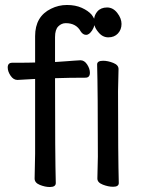

<svg xmlns="http://www.w3.org/2000/svg" viewBox="-20 -734 584 771"><path d="M434 16Q415 16 393 7.5Q371 -1 371 -17L373 -105Q373 -368 370 -475Q370 -490 394 -490Q413 -490 434.5 -481.5Q456 -473 456 -457L454 -368Q454 -105 457 1Q457 16 434 16ZM180 17Q161 17 140 8.5Q119 0 119 -17L121 -116V-417L50 -413Q34 -413 22.5 -430Q11 -447 11 -463Q11 -482 29 -482Q103 -482 121 -483V-589Q121 -668 185 -699Q215 -714 249 -714Q283 -714 308.5 -702.5Q334 -691 348 -675Q354 -667 358 -659Q360 -675 371 -688Q385 -704 410 -704Q434 -704 451 -682Q468 -660 468 -638Q468 -615 453.5 -599.5Q439 -584 415 -584Q391 -584 374 -606Q363 -619 359 -633Q357 -623 350 -612Q338 -594 326 -594Q313 -594 304 -608Q286 -641 244 -641Q227 -641 214 -628Q201 -615 201 -585V-485Q205 -485 216.5 -486Q228 -487 245.5 -488Q263 -489 279 -490.5Q295 -492 303 -492Q319 -492 330 -475Q341 -458 341 -442Q341 -422 323 -422Q259 -422 201 -420Q201 -105 204 1Q204 17 180 17Z"/></svg>

Font: ToneOZ-Pinyin-WenKai-Medium
Style: Medium
Weight: 700
Designer: Fontworks Inc.
Foundry: ToneOZ
Version: Version 0.240331